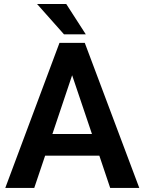

<svg xmlns="http://www.w3.org/2000/svg" viewBox="-20 -921 707 941"><path d="M520 0 466.8 -158.2H201.2L147.9 0H5.9L271.5 -710.9H395.5L662.6 0ZM236.8 -264.2H430.7L333.5 -552.2ZM304.7 -901.4 400.4 -752.9H293.5L161.6 -901.4Z"/></svg>

Font: Vazirmatn UI FD SemiBold
Style: Regular
Weight: 600
Designer: Saber Rastikerdar
Foundry: Saber Rastikerdar
Version: Version 33.003